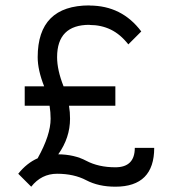

<svg xmlns="http://www.w3.org/2000/svg" viewBox="-20 -704 650 724"><path d="M415 0Q351.6 0 305.2 -24.4Q258.8 -48.8 195.3 -48.8Q136.2 -48.8 97.7 0L48.8 -48.8Q81.1 -89.4 122.6 -107.4H122.1Q170.9 -194.8 170.9 -256.3Q170.9 -268.6 169.9 -280.8Q168.9 -293 167 -305.2H73.2V-378.4H146.5Q122.1 -439.9 122.1 -488.3Q122.1 -683.6 317.4 -683.6V-683.1Q439.5 -683.1 512.7 -585.4L463.9 -536.6Q434.1 -574.7 397.9 -592.3Q361.8 -609.9 317.4 -609.9V-610.4Q195.3 -610.4 195.3 -488.3Q195.3 -439.9 219.7 -378.4H415V-305.2H240.2Q242.2 -293 243.2 -280.8Q244.1 -268.6 244.1 -256.3Q244.1 -184.6 199.7 -122.1Q260.3 -121.6 305.2 -97.7Q351.6 -73.2 415 -73.2Q488.3 -73.2 488.3 -146.5H561.5Q561.5 0 415 0Z"/></svg>

Font: Sanitrixie
Style: Regular
Weight: 400
Designer: Jayvee D. Enaguas (Grand Chaos)
Version: Version 1.1 - 6/9/2013